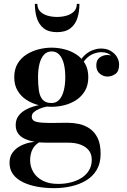

<svg xmlns="http://www.w3.org/2000/svg" viewBox="-20 -717 662 997"><path d="M261 260Q215 260 173.5 252.5Q132 245 99.5 229.2Q67 213.5 48.2 188.5Q29.5 163.5 29.5 128.5Q29.5 96.5 45.5 75Q61.5 53.5 85.5 41Q109.5 28.5 134 23.5Q158.5 18.5 175 18.5H190Q162.5 32.5 149.5 57Q136.5 81.5 136.5 116Q136.5 148 152.8 176Q169 204 201.5 221Q234 238 282 238Q317 238 348.2 230Q379.5 222 403.8 206.5Q428 191 442.2 167.5Q456.5 144 456.5 112.5Q456.5 82.5 440.5 63Q424.5 43.5 397.5 33.8Q370.5 24 338 24Q327.5 24 304 24Q280.5 24 257 24Q233.5 24 222.5 24Q149.5 24 105.5 2.2Q61.5 -19.5 61.5 -68Q61.5 -97.5 78.2 -118.2Q95 -139 123.2 -152.2Q151.5 -165.5 186 -171.8Q220.5 -178 256 -178L255 -166.5Q240 -166.5 221 -163Q202 -159.5 184.8 -152.2Q167.5 -145 156.2 -135Q145 -125 145 -112Q145 -89.5 170.5 -84Q196 -78.5 237 -78.5Q254.5 -78.5 270.8 -78.8Q287 -79 302.2 -79.2Q317.5 -79.5 332 -79.5Q360 -79.5 389.8 -73.2Q419.5 -67 445.2 -49.8Q471 -32.5 486.8 -0.8Q502.5 31 502.5 82Q502.5 130 482.8 164Q463 198 429 219Q395 240 351.5 250Q308 260 261 260ZM248 -162.5Q215 -162.5 181 -171Q147 -179.5 118 -198Q89 -216.5 71.5 -245.8Q54 -275 54 -316Q54 -357.5 71.5 -386.8Q89 -416 118 -434.2Q147 -452.5 181 -461Q215 -469.5 248 -469.5Q281.5 -469.5 315 -461Q348.5 -452.5 376.5 -434.2Q404.5 -416 421.5 -386.8Q438.5 -357.5 438.5 -316Q438.5 -275 421.5 -245.8Q404.5 -216.5 376.5 -198Q348.5 -179.5 315 -171Q281.5 -162.5 248 -162.5ZM248 -182Q272.5 -182 288.2 -199.8Q304 -217.5 311.5 -248Q319 -278.5 319 -316Q319 -355.5 311.5 -385.5Q304 -415.5 288.2 -432.8Q272.5 -450 248 -450Q224 -450 208.2 -432.8Q192.5 -415.5 185 -385.5Q177.5 -355.5 177.5 -316Q177.5 -278.5 181.8 -248Q186 -217.5 201 -199.8Q216 -182 248 -182ZM538 -319.5Q516 -319.5 498 -334.5Q480 -349.5 480 -377.5Q480 -406 498.2 -418.8Q516.5 -431.5 538 -431.5Q558.5 -431.5 578 -418.8Q597.5 -406 597.5 -382H578.5Q578.5 -406.5 559.2 -426.2Q540 -446 506 -446Q487 -446 464.2 -437.2Q441.5 -428.5 421.8 -406Q402 -383.5 392 -342L378 -352Q388 -395.5 409.8 -420Q431.5 -444.5 457.2 -454.8Q483 -465 504.5 -465Q533.5 -465 554.5 -452.8Q575.5 -440.5 587 -421.5Q598.5 -402.5 598.5 -382Q598.5 -346.5 579.2 -333Q560 -319.5 538 -319.5ZM276 -550Q232.5 -550 207.2 -569.8Q182 -589.5 171.5 -622.8Q161 -656 161 -697H174Q174 -673 188.2 -658Q202.5 -643 226 -636Q249.5 -629 276 -629Q303 -629 326.5 -636Q350 -643 364.5 -658Q379 -673 379 -697H392.5Q392.5 -656 381.8 -622.8Q371 -589.5 345.2 -569.8Q319.5 -550 276 -550Z"/></svg>

Font: Bodoni Moda 11pt SemiBold
Style: Regular
Weight: 600
Designer: Owen Earl
Foundry: indestructible type
Version: Version 2.004